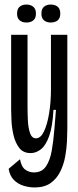

<svg xmlns="http://www.w3.org/2000/svg" viewBox="-20 -681 344 844"><path d="M132 143Q108 143 83.5 135.5Q59 128 41 110Q23 92 18 61L68 19Q74 53 91.5 65Q109 77 129 77Q164 77 182 50.5Q200 24 207.5 -19Q215 -62 219 -113L226 -198H215Q211 -124 196 -82.5Q181 -41 159.5 -24.5Q138 -8 115 -8Q82 -8 64.5 -31Q47 -54 39.5 -86.5Q32 -119 30.5 -150Q29 -181 29 -197V-528H101V-215Q101 -185 102.5 -152Q104 -119 112 -96Q120 -73 138 -73Q159 -73 173.5 -103.5Q188 -134 196 -183.5Q204 -233 204 -288V-528H276V-118Q276 -94 274.5 -61Q273 -28 266.5 7.5Q260 43 244.5 74Q229 105 202 124Q175 143 132 143ZM203 -582Q185 -582 173.5 -591.5Q162 -601 162 -621Q162 -642 173.5 -651.5Q185 -661 203 -661Q222 -661 233.5 -651.5Q245 -642 245 -621Q245 -601 233.5 -591.5Q222 -582 203 -582ZM96 -582Q78 -582 66.5 -591.5Q55 -601 55 -621Q55 -642 66.5 -651.5Q78 -661 96 -661Q114 -661 126 -651.5Q138 -642 138 -621Q138 -601 126.5 -591.5Q115 -582 96 -582Z"/></svg>

Font: Bricolage Grotesque 48pt Condensed Light
Style: Regular
Weight: 300
Width: 3
Designer: Mathieu Triay
Foundry: Atelier Triay
Version: Version 1.000; ttfautohint (v1.8.4.7-5d5b);gftools[0.9.32]